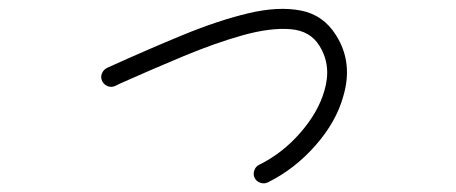

<svg xmlns="http://www.w3.org/2000/svg" viewBox="-20 -487 1040 438"><path d="M591 -71Q583 -67 574 -70Q565 -73 561 -81Q557 -89 560 -98Q563 -107 571 -111Q624 -137 665 -184Q706 -231 720 -280Q737 -337 709 -382Q688 -417 642 -420.5Q596 -424 533.5 -406.5Q471 -389 399 -359Q327 -329 253 -296L243 -291Q234 -287 225.5 -290.5Q217 -294 213 -302Q209 -311 212.5 -319.5Q216 -328 224 -332L235 -337Q319 -375 398 -407.5Q477 -440 545.5 -456.5Q614 -473 666 -463Q718 -453 747 -406Q786 -344 763 -267Q747 -209 699.5 -155Q652 -101 591 -71Z"/></svg>

Font: Zen Kurenaido
Style: Regular
Weight: 400
Designer: Yoshimichi Ohira
Foundry: Positype
Version: Version 1.001